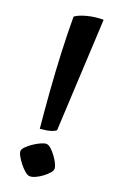

<svg xmlns="http://www.w3.org/2000/svg" viewBox="-152 -819 550 870"><g transform="rotate(20 123.5 -384.5)"><path d="M85 -212Q77 -294 70 -386Q63 -478 59 -570Q55 -662 55 -742Q74 -756 111 -765.5Q148 -775 188 -775L161 -233Q155 -226 135 -220Q115 -214 85 -212ZM115 6Q106 6 93 -4.5Q80 -15 67.5 -30.5Q55 -46 46 -61.5Q37 -77 37 -87Q37 -96 48.5 -108Q60 -120 77 -131.5Q94 -143 110.5 -150.5Q127 -158 137 -158Q147 -158 159 -147.5Q171 -137 183 -121Q195 -105 202.5 -89.5Q210 -74 210 -64Q210 -55 199.5 -43Q189 -31 173.5 -19.5Q158 -8 142.5 -1Q127 6 115 6Z"/></g></svg>

Font: Texturina Medium 12pt SemiBold
Style: Regular
Weight: 600
Version: Version 1.002